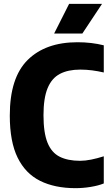

<svg xmlns="http://www.w3.org/2000/svg" viewBox="-20 -970 576 1000"><path d="M373.5 10Q265.5 10 189 -28Q112.5 -66 71.8 -149Q31 -232 31 -368Q31 -565.5 124.2 -657.8Q217.5 -750 383.5 -750Q457 -750 520.5 -734V-592.5Q490.5 -599.5 460 -603.5Q429.5 -607.5 398 -607.5Q334.5 -607.5 292 -585.2Q249.5 -563 228 -511Q206.5 -459 206.5 -370Q206.5 -278.5 227.5 -226.8Q248.5 -175 290.8 -153.8Q333 -132.5 397 -132.5Q424 -132.5 455 -138.8Q486 -145 520.5 -156V-14.5Q492 -3 452.2 3.5Q412.5 10 373.5 10ZM262 -795.5 340 -950H511.5L409 -795.5Z"/></svg>

Font: Encode Sans Condensed ExtraBold
Style: Regular
Weight: 800
Width: 3
Designer: Multiple Designers
Foundry: Impallari Type
Version: Version 3.000; ttfautohint (v1.8.3) -l 8 -r 50 -G 200 -x 14 